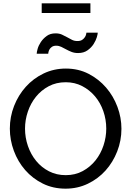

<svg xmlns="http://www.w3.org/2000/svg" viewBox="-20 -1126 788 1151"><path d="M373 5Q298 5 236.5 -25.5Q175 -56 131 -106.5Q87 -157 63 -222Q39 -287 39 -355Q39 -426 64.5 -491Q90 -556 135 -606Q180 -656 241.5 -685.5Q303 -715 375 -715Q450 -715 511 -683.5Q572 -652 616 -601Q660 -550 684 -485.5Q708 -421 708 -354Q708 -283 682.5 -218Q657 -153 612.5 -103.5Q568 -54 506.5 -24.5Q445 5 373 5ZM130 -355Q130 -301 147.5 -250.5Q165 -200 197 -161Q229 -122 274 -99Q319 -76 374 -76Q431 -76 476 -100.5Q521 -125 552.5 -164.5Q584 -204 600.5 -254Q617 -304 617 -355Q617 -409 599.5 -459.5Q582 -510 549.5 -548.5Q517 -587 472.5 -610Q428 -633 374 -633Q317 -633 272 -609Q227 -585 195.5 -546Q164 -507 147 -457Q130 -407 130 -355ZM448 -808Q426 -808 408.5 -815Q391 -822 376.5 -830Q362 -838 347.5 -845Q333 -852 317 -852Q301 -852 291 -845Q281 -838 276.5 -829.5Q272 -821 270.5 -813.5Q269 -806 269 -804H200Q200 -813 205.5 -833Q211 -853 224.5 -873.5Q238 -894 259.5 -910Q281 -926 313 -926Q335 -926 351.5 -918.5Q368 -911 383 -902.5Q398 -894 412 -887Q426 -880 444 -880Q462 -880 472.5 -887Q483 -894 489 -903.5Q495 -913 496.5 -921Q498 -929 498 -930H566Q566 -922 560.5 -903Q555 -884 541.5 -862.5Q528 -841 505 -824.5Q482 -808 448 -808ZM230 -1048V-1106H522V-1048Z"/></svg>

Font: Rising Sun
Style: Regular
Weight: 400
Designer: Matt McInerney, Pablo Impallari, Rodrigo Fuenzalida (Raleway font), Stephen Hutchings (Greek), Cristiano Sobral (main ch
Foundry: The Rising Sun Project Authors
Version: Version 4.327; ttfautohint (v1.8.4.7-5d5b-dirty)